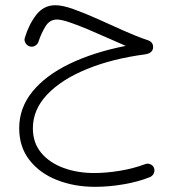

<svg xmlns="http://www.w3.org/2000/svg" viewBox="-20 -430 680 747"><path d="M195.8 -409.7Q223.6 -409.7 267.1 -394Q310.5 -378.4 361.1 -355.7Q411.6 -333 461.7 -310.5Q511.7 -288.1 552.7 -274.4Q575.7 -267.6 575.7 -247.1Q575.7 -224.1 546.4 -218.8Q416.5 -201.7 317.6 -161.1Q218.8 -120.6 163.3 -62Q107.9 -3.4 107.9 69.3Q107.9 125.5 140.1 164.3Q172.4 203.1 226.6 223.1Q280.8 243.2 346.7 243.2Q393.6 243.2 446.5 234.4Q499.5 225.6 543.5 209Q554.7 204.6 564.9 209Q575.2 213.4 579.1 223.1Q583 233.9 578.6 243.9Q574.2 253.9 564 258.8Q518.1 277.3 460.7 287.1Q403.3 296.9 350.1 296.9Q268.6 296.9 201.4 270.3Q134.3 243.7 94.5 192.6Q54.7 141.6 54.7 68.8Q54.7 -9.8 105.7 -73Q156.7 -136.2 250 -181.4Q343.3 -226.6 469.2 -251.5Q439.5 -264.2 400.9 -281.5Q362.3 -298.8 323 -315.4Q283.7 -332 251.2 -343Q218.8 -354 201.7 -354Q173.8 -354 157.7 -328.6Q141.6 -303.2 129.9 -268.6Q127 -258.3 116.9 -252.2Q106.9 -246.1 95.7 -249.5Q85.4 -252.4 79.3 -262.5Q73.2 -272.5 76.7 -283.2Q92.3 -335 121.1 -372.3Q149.9 -409.7 195.8 -409.7Z"/></svg>

Font: Mikhak-FD Light
Style: Regular
Weight: 300
Designer: Amin Abedi
Version: Version 3.2